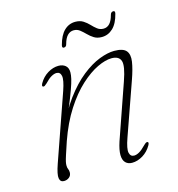

<svg xmlns="http://www.w3.org/2000/svg" viewBox="-96 -699 732 790"><g transform="rotate(-15 270.0 -304.0)"><path d="M97.5 -390.5Q94 -392 94.8 -395.8Q95.5 -399.5 98 -404.5Q112 -429 134.8 -442.8Q157.5 -456.5 180.5 -456.5Q198.5 -456.5 210 -447Q221.5 -437.5 221.5 -418Q221.5 -406.5 217.8 -390.2Q214 -374 204 -346.2Q194 -318.5 175.2 -273.5Q156.5 -228.5 126 -158.5L134 -190.5Q164.5 -265 202.2 -316Q240 -367 279.2 -398Q318.5 -429 354.5 -442.8Q390.5 -456.5 418 -456.5Q455.5 -456.5 468.8 -440.8Q482 -425 477.5 -394.8Q473 -364.5 457.5 -321L378.5 -97Q363 -53.5 367 -36.2Q371 -19 386.5 -19Q396.5 -19 408.5 -25.8Q420.5 -32.5 437 -49.5Q443 -55.5 447 -57.8Q451 -60 454.5 -58.5Q457.5 -57 456.8 -53Q456 -49 453.5 -44.5Q439.5 -20 416.8 -6.2Q394 7.5 371 7.5Q353.5 7.5 343 -3.2Q332.5 -14 332.2 -35.8Q332 -57.5 343 -91L424.5 -325Q446 -386 438.5 -408Q431 -430 399.5 -430Q373.5 -430 338.8 -413.5Q304 -397 266.2 -362.5Q228.5 -328 194 -274.5Q159.5 -221 134 -148.5Q122 -113 116 -94.2Q110 -75.5 108.2 -66.8Q106.5 -58 106.5 -52.5Q106.5 -41.5 109.5 -35.8Q112.5 -30 112.5 -21Q112.5 -8 103 -0.2Q93.5 7.5 80.5 7.5Q65 7.5 62 -9Q59 -25.5 74 -68.5L173 -351.5Q188 -395 184.5 -412.5Q181 -430 165 -430Q155.5 -430 143.2 -423.2Q131 -416.5 114.5 -399Q108.5 -393.5 104.8 -391.2Q101 -389 97.5 -390.5ZM384.5 -524.5Q365 -524.5 351.5 -533Q338 -541.5 327 -552.8Q316 -564 304.8 -572.8Q293.5 -581.5 279 -581.5Q263.5 -581.5 252.2 -569.8Q241 -558 235 -535Q232.5 -523 222 -523Q213.5 -523 216.5 -535Q227 -575 247 -594.2Q267 -613.5 294.5 -613.5Q314 -613.5 327.8 -604.8Q341.5 -596 352 -584.8Q362.5 -573.5 373.8 -564.8Q385 -556 400 -556Q416 -556 426.8 -568Q437.5 -580 443.5 -603Q446.5 -615 457 -615Q465.5 -615 462.5 -603Q452.5 -563 432 -543.8Q411.5 -524.5 384.5 -524.5Z"/></g></svg>

Font: Fraunces Thin
Style: Italic
Weight: 250
Italic angle: -16°
Version: Version 1.000;[b76b70a41]